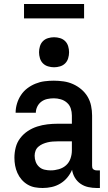

<svg xmlns="http://www.w3.org/2000/svg" viewBox="-20 -931 540 959"><path d="M193 8Q173 8 154 4.5Q135 1 118 -9Q101 -19 88 -34Q75 -49 67 -67Q59 -85 55.5 -104Q52 -123 52 -143Q52 -169 58.5 -194.5Q65 -220 81 -241Q97 -262 119 -276.5Q141 -291 166 -299Q191 -307 217 -310Q243 -313 269 -313H339V-354Q339 -372 333.5 -389Q328 -406 314.5 -418Q301 -430 283.5 -435Q266 -440 249 -440Q232 -440 216 -436.5Q200 -433 187 -423.5Q174 -414 166.5 -399Q159 -384 159 -368H58Q58 -391 65 -414Q72 -437 85 -456.5Q98 -476 116.5 -490Q135 -504 157 -513Q179 -522 202 -525Q225 -528 249 -528Q273 -528 297.5 -524.5Q322 -521 344.5 -511Q367 -501 386 -485Q405 -469 417.5 -448Q430 -427 435 -402.5Q440 -378 440 -354V-103Q440 -98 441 -93.5Q442 -89 445.5 -86Q449 -83 453.5 -81.5Q458 -80 463 -80H479V8H463Q442 8 421 3.5Q400 -1 382.5 -13Q365 -25 354 -43.5Q343 -62 340 -83Q331 -62 316 -44Q301 -26 281 -14Q261 -2 238.5 3Q216 8 193 8ZM233 -80Q254 -80 274.5 -86Q295 -92 310 -105.5Q325 -119 332 -139Q339 -159 339 -180V-225H269Q256 -225 243 -224Q230 -223 217.5 -220Q205 -217 193.5 -212Q182 -207 172 -198.5Q162 -190 157.5 -178Q153 -166 153 -153Q153 -137 158.5 -122.5Q164 -108 175.5 -97.5Q187 -87 202.5 -83.5Q218 -80 233 -80ZM250 -595Q235 -595 220 -599.5Q205 -604 194.5 -614.5Q184 -625 179.5 -640Q175 -655 175 -670Q175 -685 179.5 -700Q184 -715 194.5 -725.5Q205 -736 220 -740.5Q235 -745 250 -745Q265 -745 280 -740.5Q295 -736 305.5 -725.5Q316 -715 320.5 -700Q325 -685 325 -670Q325 -655 320.5 -640Q316 -625 305.5 -614.5Q295 -604 280 -599.5Q265 -595 250 -595ZM100 -839V-911H400V-839Z"/></svg>

Font: Iosevka SS18 Semibold
Style: Regular
Weight: 600
Monospace: yes
Designer: Belleve Invis
Foundry: Belleve Invis
Version: Version 25.1.1; ttfautohint (v1.8.4)